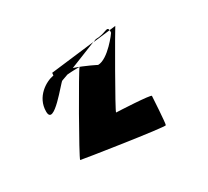

<svg xmlns="http://www.w3.org/2000/svg" viewBox="-88 -771 709 654"><g transform="rotate(-30 267.0 -444.0)"><path d="M69 -497C69 -435 164 -561 170 -561L195 -570C217 -572 242 -572 244 -572C238 -569 85 -302 87 -296C87 -295 397 -247 399 -253C402 -258 408 -362 408 -363C410 -369 279 -375 274 -375C269 -375 415 -627 419 -632L395 -629C396 -627 395 -623 395 -619C395 -618 342 -546 302 -546C302 -546 264 -566 222 -580L327 -622L153 -601L152 -591C121 -586 69 -555 69 -497ZM327 -621 395 -629C392 -647 378 -626 339 -626Z"/></g></svg>

Font: Ampere
Style: SCCnd
Weight: 400
Version: Version 1